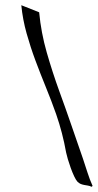

<svg xmlns="http://www.w3.org/2000/svg" viewBox="-20 -658 374 730"><path d="M328.6 52.2Q321.3 48.8 314.2 47.6Q307.1 46.4 300 45.2Q293 43.9 286.6 41.3Q280.3 38.6 274.4 32.7Q268.6 26.4 261.7 11.7Q254.9 -2.9 248.8 -19.8Q242.7 -36.6 238 -52.7Q233.4 -68.8 231.4 -78.1Q224.6 -116.2 215.3 -151.9Q206.1 -187.5 193.4 -224.1Q175.3 -275.4 154.5 -326.2Q133.8 -377 114.7 -428Q95.7 -479 81.1 -531.2Q66.4 -583.5 61 -638.2L128.9 -611.3Q136.2 -533.7 157.7 -458.7Q179.2 -383.8 205.6 -311Q229 -247.1 251 -183.1Q272.9 -119.1 295.4 -54.7Q304.2 -28.8 312.5 -2.4Q320.8 23.9 332 48.8L328.6 52.2Z"/></svg>

Font: RIT Kutty
Style: Bold
Weight: 700
Designer: Artist Kutty Kodungallur
Foundry: Rachana Institute of Technology
Version: 1.3.2